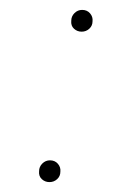

<svg xmlns="http://www.w3.org/2000/svg" viewBox="-20 -365 280 388"><path d="M124 -323Q124 -332 130.5 -338.5Q137 -345 146 -345Q156 -345 162 -338Q168 -331 167 -322Q167 -313 160.5 -307Q154 -301 145 -301Q136 -301 129.5 -307Q123 -313 124 -323ZM59 -19Q59 -28 65.5 -34.5Q72 -41 81 -41Q91 -41 97 -34Q103 -27 102 -18Q102 -9 95.5 -3Q89 3 80 3Q71 3 64.5 -3Q58 -9 59 -19Z"/></svg>

Font: EauTestText Thin
Style: Italic
Weight: 250
Italic angle: -12°
Designer: Christian Thalmann (Catharsis Fonts)
Version: Version 0.001;PS 000.001;hotconv 1.0.88;makeotf.lib2.5.64775